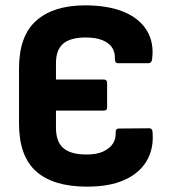

<svg xmlns="http://www.w3.org/2000/svg" viewBox="-20 -686 639 717"><path d="M305 11Q179 11 115 -46Q51 -103 51 -225V-430Q51 -552 115.5 -609Q180 -666 298 -666Q383 -666 441.5 -642Q500 -618 528 -572.5Q556 -527 548 -465Q546 -450 535 -450H420Q409 -450 409 -467Q410 -493 397.5 -510Q385 -527 361 -536.5Q337 -546 300 -546Q243 -546 216 -523Q189 -500 189 -450V-389H368Q380 -389 380 -376V-285Q380 -273 368 -273H189V-209Q189 -157 216.5 -133Q244 -109 303 -109Q342 -109 366 -120.5Q390 -132 401.5 -149.5Q413 -167 412 -190Q411 -206 424 -206L538 -207Q550 -207 550 -188Q554 -128 526.5 -83Q499 -38 443.5 -13.5Q388 11 305 11Z"/></svg>

Font: Sofia Sans Semi Condensed ExtraBold
Style: Regular
Weight: 800
Designer: Botio Nikoltchev, Ani Petrova
Foundry: lettersoup
Version: Version 4.100